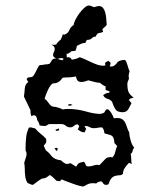

<svg xmlns="http://www.w3.org/2000/svg" viewBox="-20 -681 577 698"><path d="M207 -462Q215 -473 228 -473Q237 -473 241 -464Q257 -466 270 -473Q279 -470 290 -465Q301 -460 312.5 -454.5Q324 -449 335 -445.5Q346 -442 356 -442L363 -443L362 -453L374 -460L382 -453Q382 -446 379 -440L383 -439Q391 -439 397.5 -444Q404 -449 408 -456Q418 -463 433 -463Q436 -463 438.5 -457.5Q441 -452 443 -445.5Q445 -439 447 -432.5Q449 -426 451 -423Q449 -414 448 -409Q447 -404 449 -395Q447 -390 445 -385.5Q443 -381 443 -376Q443 -358 447 -347.5Q451 -337 466 -326Q461 -325 456 -323.5Q451 -322 449 -317L458 -306Q453 -295 446.5 -284Q440 -273 426 -273Q406 -273 399 -284.5Q392 -296 387 -312Q379 -320 370 -322Q361 -324 355 -335Q360 -339 365.5 -341.5Q371 -344 378 -344V-349L364 -354V-367Q358 -369 353 -372.5Q348 -376 343 -380Q334 -380 322 -383.5Q310 -387 301 -389Q295 -387 289 -385Q283 -383 277 -383Q266 -383 262 -388Q258 -393 256 -403Q236 -399 211 -399Q208 -399 205.5 -395.5Q203 -392 199.5 -388.5Q196 -385 190 -381.5Q184 -378 175 -378Q170 -378 164.5 -371Q159 -364 154.5 -354.5Q150 -345 146.5 -335.5Q143 -326 142 -322Q150 -317 158 -305Q166 -293 176 -293Q181 -293 192.5 -289.5Q204 -286 208 -283Q213 -284 216.5 -284.5Q220 -285 225 -285Q260 -285 291.5 -276Q323 -267 343 -267Q351 -267 359 -272L365 -282L370 -284Q373 -284 377 -280Q381 -276 384.5 -270.5Q388 -265 390.5 -259.5Q393 -254 394 -251L405 -252Q418 -252 425 -247Q432 -242 435.5 -234.5Q439 -227 442 -217.5Q445 -208 450 -199Q450 -187 455 -170Q460 -153 468 -144Q463 -139 462 -132Q461 -125 455 -122Q457 -113 457 -103.5Q457 -94 459 -85L449 -89Q441 -81 434 -71Q427 -61 427 -49Q425 -47 422 -45.5Q419 -44 416 -44Q397 -43 390 -37.5Q383 -32 380 -25.5Q377 -19 375.5 -14Q374 -9 366 -9Q358 -9 355.5 -14Q353 -19 348 -22Q343 -21 338 -19.5Q333 -18 330 -14Q325 -15 315 -15Q306 -15 298.5 -11Q291 -7 283 -3Q278 -3 267 -6Q256 -9 244 -13.5Q232 -18 221 -22Q210 -26 205 -29L197 -22L185 -24Q180 -29 174 -35Q168 -41 161 -45Q154 -39 148 -35.5Q142 -32 133 -32Q124 -27 116 -21Q108 -15 100 -9Q95 -9 90 -11.5Q85 -14 80 -16Q74 -26 72.5 -35Q71 -44 70.5 -52.5Q70 -61 70 -69.5Q70 -78 68 -89Q71 -100 75 -111.5Q79 -123 73 -134V-145Q73 -163 75 -181.5Q77 -200 85 -217L92 -218L108 -214Q119 -201 128 -194.5Q137 -188 148 -176V-163L139 -151L147 -134Q156 -128 160.5 -122Q165 -116 169.5 -111.5Q174 -107 181 -103.5Q188 -100 202 -98Q210 -90 217 -86.5Q224 -83 236 -88L257 -75L264 -86Q272 -91 285 -93Q290 -88 291.5 -82Q293 -76 301 -76Q312 -76 321 -79.5Q330 -83 342 -81Q352 -91 362 -102Q372 -113 389 -109Q397 -118 399 -129Q401 -140 406 -150L396 -161Q395 -173 393 -178.5Q391 -184 387 -187Q383 -190 376.5 -191.5Q370 -193 360 -196Q359 -202 357.5 -207.5Q356 -213 351 -218Q343 -218 335.5 -216.5Q328 -215 320 -215Q312 -215 305.5 -219Q299 -223 292 -223L287 -222L293 -213L288 -200Q279 -200 274.5 -202.5Q270 -205 263 -210L268 -222L263 -229Q255 -229 249 -223.5Q243 -218 235 -218Q226 -218 219 -224Q212 -230 203 -230H161Q156 -230 152 -226.5Q148 -223 143 -223Q138 -223 133.5 -223.5Q129 -224 124 -225Q122 -236 115 -245Q115 -251 112 -256.5Q109 -262 102 -262L94 -259Q90 -270 91 -280L67 -330Q69 -343 70 -359Q71 -375 83 -383L77 -392Q78 -399 84 -399.5Q90 -400 95 -401Q98 -401 102 -406.5Q106 -412 109.5 -419Q113 -426 116.5 -433Q120 -440 122 -443Q127 -445 133 -445Q139 -445 144 -447H146Q150 -447 153 -447.5Q156 -448 160 -449Q164 -454 168 -461Q172 -468 180 -468Q187 -468 193.5 -465.5Q200 -463 207 -462ZM178 -141 185 -144 191 -140 186 -132ZM181 -209 194 -214 195 -207 185 -205ZM229 -296 228 -301 236 -303 244 -299ZM368 -591Q365 -586 360.5 -582.5Q356 -579 352 -575L355 -565Q344 -561 338.5 -560.5Q333 -560 328 -548Q319 -548 314 -542Q309 -536 296 -536L290 -525Q281 -525 274 -521.5Q267 -518 259 -514Q259 -509 257.5 -505Q256 -501 254 -496L240 -495Q231 -486 222 -485L223 -471L212 -467Q206 -470 203 -470Q200 -470 198 -469.5Q196 -469 193.5 -468Q191 -467 186 -467Q182 -469 177.5 -472.5Q173 -476 173 -481Q173 -487 176 -492Q179 -497 179 -503Q179 -509 175.5 -512.5Q172 -516 167 -519L175 -518L184 -519Q190 -529 201 -537Q203 -542 205 -546.5Q207 -551 208 -556L214 -555Q227 -559 232 -571.5Q237 -584 248 -590Q248 -597 254 -609Q260 -621 268.5 -632.5Q277 -644 286.5 -652.5Q296 -661 303 -661Q308 -661 313 -658.5Q318 -656 323 -655Q333 -659 340 -659Q350 -659 355.5 -651Q361 -643 363.5 -632Q366 -621 366.5 -609.5Q367 -598 368 -591Z"/></svg>

Font: ErikasBuero
Style: Regular
Weight: 400
Designer: Peter Wiegel
Foundry: Peter Wiegel
Version: Version 1.006